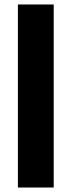

<svg xmlns="http://www.w3.org/2000/svg" viewBox="-20 -698 320 858"><path d="M60 140V-678H220V140Z"/></svg>

Font: Braah One
Style: Regular
Weight: 400
Designer: Ashish Kumar
Foundry: Ashish Kumar
Version: Version 1.001; ttfautohint (v1.8.4.7-5d5b);gftools[0.9.29]